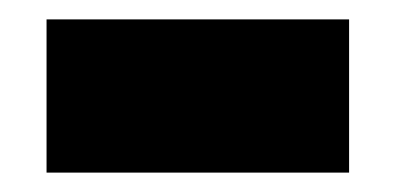

<svg xmlns="http://www.w3.org/2000/svg" viewBox="-20 -389 408 198"><path d="M28 -211H340V-369H28Z"/></svg>

Font: Aspekta 900
Style: Regular
Weight: 900
Designer: Ivo Dolenc
Version: Version 2.000